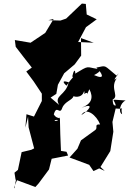

<svg xmlns="http://www.w3.org/2000/svg" viewBox="-20 -966 723 1074"><path d="M61 0 67 39 178 80 196 60 254 -18 269 -78 361 -96 352 -117 321 -122C318 -184 316 -246 315 -310C301 -270 257 -302 313 -294C317 -315 298 -297 281 -326C297 -384 314 -319 328 -362C342 -399 386 -406 391 -428C414 -418 463 -427 450 -493C375 -433 465 -486 451 -440C489 -467 445 -395 480 -467C504 -420 493 -385 436 -363C511 -394 480 -350 435 -322C462 -370 521 -320 540 -270C503 -272 531 -251 512 -238L433 -181L413 -134L369 -85L479 -44L503 -9L535 -24L566 -10L542 -32L597 -121L614 -229L609 -284L627 -359C691 -351 649 -386 663 -327C640 -339 652 -391 683 -404C588 -409 618 -416 628 -376C595 -371 626 -457 592 -403C664 -418 588 -466 633 -528C592 -495 671 -586 632 -543C557 -604 579 -600 519 -588C552 -556 573 -516 506 -546C551 -568 544 -584 524 -581C460 -590 483 -604 397 -552C406 -545 399 -604 385 -541C388 -511 413 -574 352 -487C352 -487 309 -523 364 -506C350 -432 278 -432 311 -379L263 -420L295 -441L304 -492L339 -556L398 -606L434 -655L433 -753L504 -727L417 -731L461 -814L521 -858L465 -885L460 -944L438 -946L350 -862L318 -851L250 -853L280 -860L233 -782L151 -727L63 -742L68 -704C97 -665 128 -627 158 -588L127 -566L168 -511L214 -442V-401L170 -314L128 -327L122 -252L137 -313L140 -254L171 -136L155 -128L101 -115L78 -5L60 88L58 83L109 -39Z"/></svg>

Font: Hussar Lance
Style: ExBdObl
Weight: 700
Foundry: Cannot Into Space Fonts, PlusOne Fonts
Version: Version 2.270